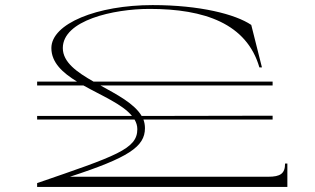

<svg xmlns="http://www.w3.org/2000/svg" viewBox="-20 -735 1240 755"><path d="M126 -15V0H1110V-92H1101C1101 -52 1082 -40 1035 -40H255C485 -115 550 -158 550 -231C550 -243 548 -254 544 -265H1052V-280L537 -279C508 -328 440 -363 375 -399H1052V-414H348C283 -451 227 -490 227 -546C227 -655 426 -700 568 -700C785 -700 950 -642 1000 -470H1010L968 -637C906 -679 766 -715 580 -715C362 -715 182 -642 182 -546C182 -489 226 -449 283 -414H126V-399H308C379 -359 462 -325 499 -279H126V-265H509C516 -253 520 -241 520 -227C520 -149 437 -122 126 -15Z"/></svg>

Font: Sprat Extended Thin
Style: Regular
Weight: 100
Width: 9
Designer: Ethan Nakache
Foundry: Collletttivo
Version: Version 2.000;Glyphs 3.2 (3217)